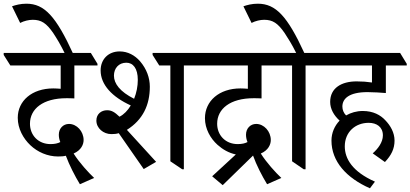

<svg xmlns="http://www.w3.org/2000/svg" viewBox="-59 -909 2219 1038"><path d="M373 87 450 53C418 23 369 -31 339 -79C380 -97 393 -128 393 -152C393 -199 356 -239 314 -239C282 -239 259 -214 259 -181C259 -169 261 -155 267 -141C254 -134 237 -130 214 -130C148 -130 103 -178 103 -240C103 -321 174 -378 300 -378C308 -378 326 -378 343 -377V-555H468V-564L432 -623H-39V-612L-3 -555H269V-429C256 -430 243 -431 229 -431C114 -431 37 -364 37 -272C37 -213 67 -160 105 -124C144 -87 198 -63 255 -63C272 -63 286 -64 297 -67C316 -16 346 43 373 87Z M294 -615H338C244 -821 181 -889 84 -889C52 -889 26 -882 6 -875L50 -785C71 -796 97 -802 118 -802C164 -802 192 -784 229 -730C248 -701 268 -669 294 -615Z M718 5 785 -34 627 -207C713 -261 751 -341 751 -440C751 -488 734 -536 698 -578C670 -610 632 -631 588 -631C526 -631 485 -588 485 -528C485 -451 547 -385 648 -339C632 -312 611 -290 587 -278C561 -303 544 -313 520 -313C489 -313 462 -293 462 -257C462 -216 500 -184 543 -184C558 -184 570 -185 583 -189ZM926 6H935V-555H1051V-564L1015 -623H766V-612L802 -555H862V-37ZM557 -500C557 -540 583 -570 624 -570C660 -570 686 -540 686 -477C686 -443 679 -407 666 -375C590 -413 557 -457 557 -500Z M1145 92 1309 -68C1327 -17 1358 43 1385 87L1462 53C1430 23 1381 -31 1351 -79C1392 -97 1405 -128 1405 -152C1405 -199 1368 -239 1326 -239C1294 -239 1271 -214 1271 -181C1271 -169 1273 -155 1279 -141C1266 -134 1249 -130 1226 -130C1160 -130 1115 -178 1115 -240C1115 -321 1186 -378 1312 -378C1320 -378 1338 -378 1355 -377V-555H1480V-564L1444 -623H973V-612L1009 -555H1281V-429C1268 -430 1255 -431 1241 -431C1126 -431 1049 -363 1049 -270C1049 -212 1079 -160 1117 -126C1145 -101 1178 -82 1216 -74L1088 44Z M1583 6H1593V-555H1709V-564L1673 -623H1586C1495 -821 1432 -889 1335 -889C1303 -889 1277 -882 1257 -875L1301 -785C1322 -796 1348 -802 1369 -802C1415 -802 1443 -784 1480 -730C1498 -702 1518 -672 1542 -623H1403V-613L1439 -555H1520V-37Z M1941 109 1968 73C1846 19 1805 -51 1805 -118C1805 -195 1862 -245 1934 -245C1977 -245 2011 -223 2011 -177C2011 -140 1984 -104 1956 -80L2022 -33C2056 -69 2074 -104 2074 -149C2074 -192 2052 -230 2024 -259C1998 -287 1959 -309 1902 -309C1869 -309 1838 -300 1812 -285C1799 -298 1792 -315 1792 -333C1792 -375 1827 -411 1928 -411C1960 -411 2003 -408 2027 -406V-555H2140V-564L2104 -623H1631V-612L1667 -555H1952V-463C1926 -467 1899 -469 1869 -469C1788 -469 1726 -434 1726 -358C1726 -320 1746 -285 1777 -257C1750 -229 1733 -191 1733 -149C1733 -36 1814 53 1941 109Z"/></svg>

Font: Noto Serif Devanagari SemiCondensed
Style: Regular
Weight: 400
Width: 4
Designer: Universal Thirst, Indian Type Foundry and the Monotype Design Team
Foundry: Monotype Imaging Inc.
Version: Version 2.004